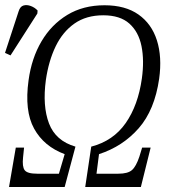

<svg xmlns="http://www.w3.org/2000/svg" viewBox="-43 -746 680 766"><path d="M-7 0 20 -157H53L49 -118Q45 -81 55.5 -67Q66 -53 105 -53H192L215 -131Q132 -162 93 -233Q54 -304 71 -426Q83 -514 122.5 -581Q162 -648 225.5 -686.5Q289 -725 374 -725Q457 -725 509.5 -688Q562 -651 583 -585Q604 -519 592 -432Q574 -307 510.5 -234.5Q447 -162 352 -131L342 -53H429Q467 -53 483.5 -67.5Q500 -82 513 -121L524 -157H558L519 0H297L321 -161Q409 -184 458.5 -255Q508 -326 523 -433Q533 -505 521.5 -562Q510 -619 473 -652Q436 -685 369 -685Q301 -685 254 -652Q207 -619 179 -561Q151 -503 140 -427Q126 -323 152.5 -253.5Q179 -184 258 -161L215 0ZM-1 -525 -23 -535 31 -700Q37 -720 50.5 -724Q64 -728 80 -722Q96 -716 107 -704L106 -692Z"/></svg>

Font: Noto Serif Condensed Light
Style: Italic
Weight: 300
Width: 3
Italic angle: -12°
Designer: Monotype Design Team
Foundry: Monotype Imaging Inc.
Version: Version 2.014; ttfautohint (v1.8.4.7-5d5b)